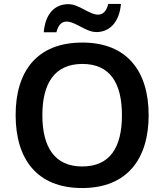

<svg xmlns="http://www.w3.org/2000/svg" viewBox="-20 -940 830 970"><path d="M201 -777H265C274 -814 292 -831 316 -831C362 -831 413 -778 467 -778C533 -778 583 -827 591 -920H527C518 -884 500 -866 476 -866C430 -866 380 -919 325 -919C258 -919 209 -872 201 -777ZM731 -358C731 -580 622 -725 396 -725C166 -725 59 -579 59 -359C59 -137 166 10 395 10C622 10 731 -137 731 -358ZM194 -358C194 -519 256 -617 396 -617C537 -617 596 -519 596 -358C596 -197 537 -99 395 -99C256 -99 194 -197 194 -358Z"/></svg>

Font: Noto Sans Arabic SemBd
Style: Regular
Weight: 600
Designer: Monotype Design Team, Nadine Chahine, Nizar Qandah and Khaled Hosny
Foundry: Monotype Imaging Inc.
Version: Version 2.012